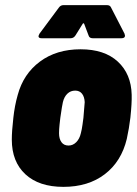

<svg xmlns="http://www.w3.org/2000/svg" viewBox="-20 -720 534 748"><path d="M26 -176Q26 -209 32 -261Q37 -308 49 -350Q71 -432 135.5 -480Q200 -528 294 -528Q387 -528 439 -480Q491 -432 493 -351Q494 -319 488 -262Q483 -220 474 -179Q453 -91 388.5 -41.5Q324 8 227 8Q132 8 79 -41Q26 -90 26 -176ZM295 -201Q299 -216 301.5 -235Q304 -254 305 -261Q309 -304 310 -322Q309 -343 299.5 -355Q290 -367 273 -367Q255 -367 242.5 -355Q230 -343 225 -322Q222 -310 215 -261Q214 -253 212 -234.5Q210 -216 210 -201Q210 -179 219.5 -166Q229 -153 247 -153Q264 -153 277 -166Q290 -179 295 -201ZM130 -579Q130 -581 134 -589L209 -690Q216 -700 227 -700H397Q409 -700 413 -690L465 -589Q467 -583 467 -581Q467 -571 453 -571H341Q328 -571 325 -582L308 -627Q305 -632 302 -627L274 -582Q267 -571 255 -571H142Q130 -571 130 -579Z"/></svg>

Font: Barlow Semi Condensed Black
Style: Italic
Weight: 900
Width: 4
Italic angle: -7°
Designer: Jeremy Tribby
Foundry: Tribby Type
Version: Version 1.408